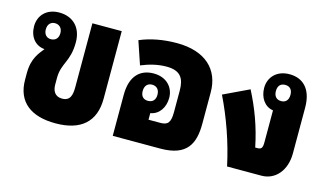

<svg xmlns="http://www.w3.org/2000/svg" viewBox="-73 -802 1778 1043"><g transform="rotate(15 815.5 -281.0)"><path d="M286 15C429 15 505 -52 505 -182V-562H340V-204C340 -158 332 -124 286 -124C247 -124 231 -152 231 -188V-226C231 -309 280 -329 280 -438C280 -526 225 -572 152 -572C79 -572 38 -524 38 -465C38 -406 72 -363 125 -359C102 -329 66 -293 66 -209V-172C66 -45 150 15 286 15ZM144 -420C121 -420 104 -436 104 -465C104 -494 121 -510 144 -510C168 -510 186 -494 186 -465C186 -435 168 -420 144 -420Z M1058 -366C1058 -493 974 -577 812 -577C734 -577 663 -563 605 -538L649 -408C693 -426 740 -439 791 -439C872 -439 893 -397 893 -331V-210C893 -150 877 -135 836 -135H770V-172C819 -180 848 -225 848 -278C848 -337 806 -385 733 -385C659 -385 605 -339 605 -231V0H873C1023 0 1058 -78 1058 -189ZM740 -233C715 -233 699 -248 699 -278C699 -307 715 -324 740 -324C766 -324 782 -307 782 -278C782 -249 766 -233 740 -233Z M1575 -161V-418C1575 -526 1520 -572 1447 -572C1374 -572 1332 -524 1332 -465C1332 -412 1361 -366 1410 -359V-179C1410 -147 1403 -139 1381 -139H1369C1346 -252 1311 -344 1263 -438L1120 -370C1175 -257 1220 -131 1248 0H1441C1519 0 1575 -65 1575 -161ZM1439 -419C1413 -419 1398 -436 1398 -465C1398 -494 1413 -510 1439 -510C1465 -510 1480 -494 1480 -465C1480 -435 1465 -419 1439 -419Z"/></g></svg>

Font: Noto Sans Thai Looped Condensed Black
Style: Regular
Weight: 900
Width: 3
Designer: Sasikarn Vongin, Ben Mitchell
Foundry: The Fontpad Ltd
Version: Version 1.001